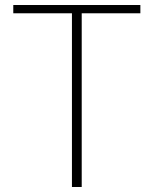

<svg xmlns="http://www.w3.org/2000/svg" viewBox="-20 -746 613 766"><path d="M267 0H306V-693H540V-726H33V-693H267Z"/></svg>

Font: Source Han Sans CN ExtraLight
Style: Regular
Weight: 250
Designer: Ryoko NISHIZUKA (kana & ideographs); Paul D. Hunt (Latin, Greek & Cyrillic); Wenlong ZHANG (bopomofo); Sandoll Communica
Foundry: Adobe Systems Incorporated
Version: Version 1.004;PS 1.004;hotconv 16.6.51;makeotf.lib2.5.65220